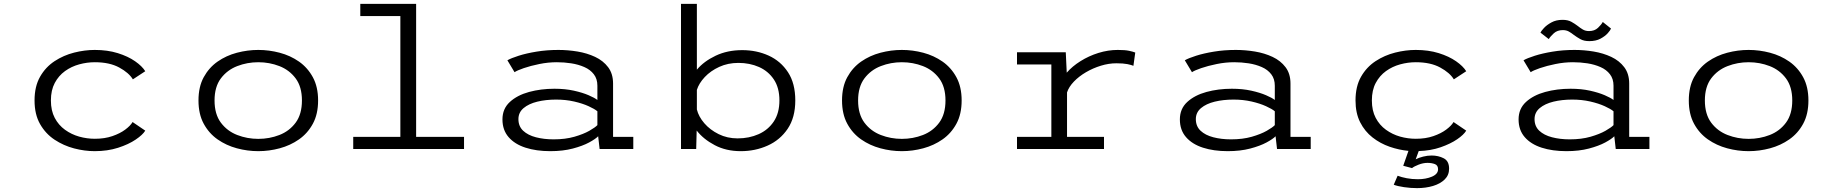

<svg xmlns="http://www.w3.org/2000/svg" viewBox="-20 -770 9490 992"><path d="M469.5 11Q417.5 11 363 -3.2Q308.5 -17.5 262 -48.2Q215.5 -79 187 -129Q158.5 -179 158.5 -251Q158.5 -323.5 187 -373.5Q215.5 -423.5 262 -454Q308.5 -484.5 363 -498.2Q417.5 -512 469.5 -512Q535.5 -512 588.5 -495.5Q641.5 -479 678 -453.5Q714.5 -428 730.5 -402L666.5 -360Q646 -394 596 -421.2Q546 -448.5 470 -448.5Q429.5 -448.5 389.2 -437.5Q349 -426.5 316 -402.8Q283 -379 263 -341.5Q243 -304 243 -251Q243 -198.5 262.8 -161Q282.5 -123.5 315.8 -99.5Q349 -75.5 389 -64.2Q429 -53 470 -53Q521 -53 560.8 -66.8Q600.5 -80.5 627.2 -100.5Q654 -120.5 665 -139.5L730.5 -95Q717.5 -73.5 681 -48.8Q644.5 -24 590 -6.5Q535.5 11 469.5 11Z M1314.5 11Q1258.5 11 1203.8 -3.8Q1149 -18.5 1104.2 -49.8Q1059.5 -81 1032.5 -130.8Q1005.5 -180.5 1005.5 -251Q1005.5 -321.5 1032.5 -371Q1059.5 -420.5 1104.2 -451.8Q1149 -483 1204 -497.5Q1259 -512 1314.5 -512Q1370.5 -512 1425.2 -497.5Q1480 -483 1524.8 -451.8Q1569.5 -420.5 1596.5 -370.8Q1623.5 -321 1623.5 -251Q1623.5 -180.5 1596.5 -130.8Q1569.5 -81 1524.8 -49.8Q1480 -18.5 1425.2 -3.8Q1370.5 11 1314.5 11ZM1314.5 -52.5Q1372 -52.5 1423.5 -72.5Q1475 -92.5 1507.5 -136.2Q1540 -180 1540 -251Q1540 -321.5 1507.5 -365Q1475 -408.5 1423.5 -428.5Q1372 -448.5 1314.5 -448.5Q1257.5 -448.5 1205.8 -428.5Q1154 -408.5 1121.2 -365Q1088.5 -321.5 1088.5 -251Q1088.5 -180 1121.2 -136.2Q1154 -92.5 1205.8 -72.5Q1257.5 -52.5 1314.5 -52.5Z M1805 0V-63H2048.5V-687H1841.5V-750H2130V-63H2377.5V0Z M2823 11Q2751 11 2695.2 -7Q2639.5 -25 2607.8 -61.5Q2576 -98 2576 -153Q2576 -208 2614 -243Q2652 -278 2713.2 -294.8Q2774.5 -311.5 2844.5 -311.5Q2900 -311.5 2945 -301.5Q2990 -291.5 3021.2 -278Q3052.5 -264.5 3066.5 -253.5V-327Q3066.5 -362.5 3048.2 -386.2Q3030 -410 2999.2 -423.5Q2968.5 -437 2931.5 -442.8Q2894.5 -448.5 2857 -448.5Q2812 -448.5 2766.5 -439.2Q2721 -430 2686.2 -418Q2651.5 -406 2638.5 -397L2601.5 -458.5Q2620.5 -469.5 2659.8 -482Q2699 -494.5 2751.8 -503.2Q2804.5 -512 2865 -512Q2914 -512 2963.8 -503.8Q3013.5 -495.5 3055 -476Q3096.5 -456.5 3122 -422.8Q3147.5 -389 3147.5 -338.5V-63H3252V0H3078L3070.5 -66Q3057 -52 3023.8 -34Q2990.5 -16 2939.5 -2.5Q2888.5 11 2823 11ZM2840 -50Q2901 -50 2947.8 -63.5Q2994.5 -77 3024.8 -94.2Q3055 -111.5 3066.5 -123.5V-195Q3052.5 -207 3021.2 -221.2Q2990 -235.5 2946.5 -245.5Q2903 -255.5 2853 -255.5Q2800.5 -255.5 2756.2 -244.8Q2712 -234 2685.2 -211.5Q2658.5 -189 2658.5 -154.5Q2658.5 -117.5 2683 -94.5Q2707.5 -71.5 2748.8 -60.8Q2790 -50 2840 -50Z M3498.5 0V-750H3580.5V-410Q3616.5 -453 3677.2 -482Q3738 -511 3815 -511Q3889 -511 3951.2 -482.8Q4013.5 -454.5 4051.2 -397Q4089 -339.5 4089 -251Q4089 -163 4049.8 -104.8Q4010.5 -46.5 3946.2 -17.8Q3882 11 3807.5 11Q3731.5 11 3672.8 -20Q3614 -51 3579.5 -95.5L3577 0ZM3795 -445Q3741 -445 3696.2 -424.5Q3651.5 -404 3621.2 -371.8Q3591 -339.5 3580.5 -305.5V-204.5Q3589.5 -167.5 3619 -133.2Q3648.5 -99 3693 -77Q3737.5 -55 3791 -55Q3850.5 -55 3899.5 -76.8Q3948.5 -98.5 3977.8 -142.2Q4007 -186 4007 -251Q4007 -316.5 3978.2 -359.5Q3949.5 -402.5 3901.5 -423.8Q3853.5 -445 3795 -445Z M4639.5 11Q4583.5 11 4528.8 -3.8Q4474 -18.5 4429.2 -49.8Q4384.5 -81 4357.5 -130.8Q4330.5 -180.5 4330.5 -251Q4330.5 -321.5 4357.5 -371Q4384.5 -420.5 4429.2 -451.8Q4474 -483 4529 -497.5Q4584 -512 4639.5 -512Q4695.5 -512 4750.2 -497.5Q4805 -483 4849.8 -451.8Q4894.5 -420.5 4921.5 -370.8Q4948.5 -321 4948.5 -251Q4948.5 -180.5 4921.5 -130.8Q4894.5 -81 4849.8 -49.8Q4805 -18.5 4750.2 -3.8Q4695.5 11 4639.5 11ZM4639.5 -52.5Q4697 -52.5 4748.5 -72.5Q4800 -92.5 4832.5 -136.2Q4865 -180 4865 -251Q4865 -321.5 4832.5 -365Q4800 -408.5 4748.5 -428.5Q4697 -448.5 4639.5 -448.5Q4582.5 -448.5 4530.8 -428.5Q4479 -408.5 4446.2 -365Q4413.5 -321.5 4413.5 -251Q4413.5 -180 4446.2 -136.2Q4479 -92.5 4530.8 -72.5Q4582.5 -52.5 4639.5 -52.5Z M5234.5 0V-63H5412V-437H5234.5V-500H5486.5L5491.5 -394.5Q5520 -427.5 5562.8 -454.2Q5605.5 -481 5655.2 -496.5Q5705 -512 5755 -512Q5793 -512 5813.8 -507.5Q5834.5 -503 5845.5 -498.5L5836 -430Q5825.5 -434.5 5804.5 -438.8Q5783.5 -443 5748 -443Q5708.5 -443 5667.8 -430.5Q5627 -418 5590.8 -396.8Q5554.5 -375.5 5528.5 -348.5Q5502.5 -321.5 5493 -292.5V-63H5684V0Z M6323 11Q6251 11 6195.2 -7Q6139.5 -25 6107.8 -61.5Q6076 -98 6076 -153Q6076 -208 6114 -243Q6152 -278 6213.2 -294.8Q6274.5 -311.5 6344.5 -311.5Q6400 -311.5 6445 -301.5Q6490 -291.5 6521.2 -278Q6552.5 -264.5 6566.5 -253.5V-327Q6566.5 -362.5 6548.2 -386.2Q6530 -410 6499.2 -423.5Q6468.5 -437 6431.5 -442.8Q6394.5 -448.5 6357 -448.5Q6312 -448.5 6266.5 -439.2Q6221 -430 6186.2 -418Q6151.5 -406 6138.5 -397L6101.5 -458.5Q6120.5 -469.5 6159.8 -482Q6199 -494.5 6251.8 -503.2Q6304.5 -512 6365 -512Q6414 -512 6463.8 -503.8Q6513.5 -495.5 6555 -476Q6596.5 -456.5 6622 -422.8Q6647.5 -389 6647.5 -338.5V-63H6752V0H6578L6570.5 -66Q6557 -52 6523.8 -34Q6490.5 -16 6439.5 -2.5Q6388.5 11 6323 11ZM6340 -50Q6401 -50 6447.8 -63.5Q6494.5 -77 6524.8 -94.2Q6555 -111.5 6566.5 -123.5V-195Q6552.5 -207 6521.2 -221.2Q6490 -235.5 6446.5 -245.5Q6403 -255.5 6353 -255.5Q6300.5 -255.5 6256.2 -244.8Q6212 -234 6185.2 -211.5Q6158.5 -189 6158.5 -154.5Q6158.5 -117.5 6183 -94.5Q6207.5 -71.5 6248.8 -60.8Q6290 -50 6340 -50Z M7301.5 202Q7268 202 7234.2 197Q7200.5 192 7181 184.5L7201 138Q7220.5 145.5 7248 150.8Q7275.5 156 7305.5 156Q7347.5 156 7378.8 142.5Q7410 129 7410 104.5Q7410 84 7393.5 77.8Q7377 71.5 7355.5 71.5Q7333 71.5 7309.2 80.8Q7285.5 90 7275.5 98.5L7230 86.5L7257 9.5Q7208.5 5 7160 -11.8Q7111.5 -28.5 7071.5 -59.8Q7031.5 -91 7007.5 -138.2Q6983.5 -185.5 6983.5 -251Q6983.5 -323.5 7012 -373.5Q7040.5 -423.5 7087 -454Q7133.5 -484.5 7188 -498.2Q7242.5 -512 7294.5 -512Q7360.5 -512 7413.5 -495.5Q7466.5 -479 7503 -453.5Q7539.5 -428 7555.5 -402L7491.5 -360Q7471 -394 7421 -421.2Q7371 -448.5 7295 -448.5Q7254.5 -448.5 7214.2 -437.5Q7174 -426.5 7141 -402.8Q7108 -379 7088 -341.5Q7068 -304 7068 -251Q7068 -198.5 7087.8 -161Q7107.5 -123.5 7140.8 -99.5Q7174 -75.5 7214 -64.2Q7254 -53 7295 -53Q7346 -53 7385.8 -66.8Q7425.5 -80.5 7452.2 -100.5Q7479 -120.5 7490 -139.5L7555.5 -95Q7543 -74 7508.8 -50.5Q7474.5 -27 7423.5 -9.2Q7372.5 8.5 7310 10.5L7294.5 53Q7310 45 7332.5 39.2Q7355 33.5 7376.5 33.5Q7411.5 33.5 7439.2 47.8Q7467 62 7467 101.5Q7467 135 7444.2 157.2Q7421.5 179.5 7383.8 190.8Q7346 202 7301.5 202Z M8073 11Q8001 11 7945.2 -7Q7889.5 -25 7857.8 -61.5Q7826 -98 7826 -153Q7826 -208 7864 -243Q7902 -278 7963.2 -294.8Q8024.5 -311.5 8094.5 -311.5Q8150 -311.5 8195 -301.5Q8240 -291.5 8271.2 -278Q8302.5 -264.5 8316.5 -253.5V-327Q8316.5 -362.5 8298.2 -386.2Q8280 -410 8249.2 -423.5Q8218.5 -437 8181.5 -442.8Q8144.5 -448.5 8107 -448.5Q8062 -448.5 8016.5 -439.2Q7971 -430 7936.2 -418Q7901.5 -406 7888.5 -397L7851.5 -458.5Q7870.5 -469.5 7909.8 -482Q7949 -494.5 8001.8 -503.2Q8054.5 -512 8115 -512Q8164 -512 8213.8 -503.8Q8263.5 -495.5 8305 -476Q8346.5 -456.5 8372 -422.8Q8397.5 -389 8397.5 -338.5V-63H8502V0H8328L8320.5 -66Q8307 -52 8273.8 -34Q8240.5 -16 8189.5 -2.5Q8138.5 11 8073 11ZM8090 -50Q8151 -50 8197.8 -63.5Q8244.5 -77 8274.8 -94.2Q8305 -111.5 8316.5 -123.5V-195Q8302.5 -207 8271.2 -221.2Q8240 -235.5 8196.5 -245.5Q8153 -255.5 8103 -255.5Q8050.5 -255.5 8006.2 -244.8Q7962 -234 7935.2 -211.5Q7908.5 -189 7908.5 -154.5Q7908.5 -117.5 7933 -94.5Q7957.5 -71.5 7998.8 -60.8Q8040 -50 8090 -50ZM8191.5 -557.5Q8163.5 -557.5 8145.2 -567.8Q8127 -578 8111.5 -589.5Q8099 -599.5 8085.8 -607Q8072.5 -614.5 8054.5 -614.5Q8026 -614.5 8008 -598Q7990 -581.5 7982 -568L7939 -601.5Q7942.5 -609.5 7957 -625.2Q7971.5 -641 7995.8 -654.2Q8020 -667.5 8053 -667.5Q8080.5 -667.5 8098.5 -657.5Q8116.5 -647.5 8131.5 -636Q8144.5 -625.5 8158 -617.5Q8171.5 -609.5 8190 -609.5Q8218.5 -609.5 8236.2 -626.2Q8254 -643 8261 -656.5L8303.5 -622.5Q8300.5 -614 8286.8 -598.5Q8273 -583 8249.2 -570.2Q8225.5 -557.5 8191.5 -557.5Z M9014.5 11Q8958.5 11 8903.8 -3.8Q8849 -18.5 8804.2 -49.8Q8759.5 -81 8732.5 -130.8Q8705.5 -180.5 8705.5 -251Q8705.5 -321.5 8732.5 -371Q8759.5 -420.5 8804.2 -451.8Q8849 -483 8904 -497.5Q8959 -512 9014.5 -512Q9070.5 -512 9125.2 -497.5Q9180 -483 9224.8 -451.8Q9269.5 -420.5 9296.5 -370.8Q9323.5 -321 9323.5 -251Q9323.5 -180.5 9296.5 -130.8Q9269.5 -81 9224.8 -49.8Q9180 -18.5 9125.2 -3.8Q9070.5 11 9014.5 11ZM9014.5 -52.5Q9072 -52.5 9123.5 -72.5Q9175 -92.5 9207.5 -136.2Q9240 -180 9240 -251Q9240 -321.5 9207.5 -365Q9175 -408.5 9123.5 -428.5Q9072 -448.5 9014.5 -448.5Q8957.5 -448.5 8905.8 -428.5Q8854 -408.5 8821.2 -365Q8788.5 -321.5 8788.5 -251Q8788.5 -180 8821.2 -136.2Q8854 -92.5 8905.8 -72.5Q8957.5 -52.5 9014.5 -52.5Z"/></svg>

Font: Trispace SemiExpanded Light
Style: Regular
Weight: 300
Width: 6
Designer: Tyler Finck
Foundry: Etcetera Type Company
Version: Version 1.210; ttfautohint (v1.8.3)